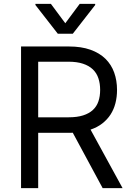

<svg xmlns="http://www.w3.org/2000/svg" viewBox="-20 -966 679 986"><path d="M88.1 -727.3H333.8Q397.7 -727.3 444.4 -710.6Q491.1 -693.9 521.5 -664.1Q551.8 -634.2 566.4 -593.4Q581 -552.6 581 -504.3Q581 -468 572.8 -436.1Q564.6 -404.1 547.8 -378Q530.9 -351.9 505.3 -332Q479.8 -312.1 445 -300.4L609.4 0H507.1L353.7 -284.4Q349.1 -284.1 344.6 -284.1Q340.2 -284.1 335.2 -284.1H176.1V0H88.1ZM332.4 -363.6Q376.1 -363.6 406.8 -373.4Q437.5 -383.2 457 -401.3Q476.6 -419.4 485.4 -445.5Q494.3 -471.6 494.3 -504.3Q494.3 -536.9 485.4 -563.7Q476.6 -590.6 456.9 -609.6Q437.1 -628.6 406.2 -638.8Q375.4 -649.1 331 -649.1H176.1V-363.6ZM315.3 -846.6 389.2 -946H468.8V-940.3L353.7 -792.6H277L161.9 -940.3V-946H241.5Z"/></svg>

Font: Fast_Sans-Dotted
Style: Regular
Weight: 400
Version: Version 3.018